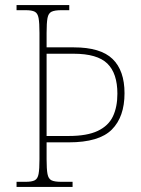

<svg xmlns="http://www.w3.org/2000/svg" viewBox="-20 -734 555 754"><path d="M45 0V-20H81Q105 -20 116.5 -26Q128 -32 131.5 -51Q135 -70 135 -108V-605Q135 -644 131.5 -663Q128 -682 116.5 -688Q105 -694 81 -694H45V-714H252V-694H221Q195 -694 182.5 -688Q170 -682 166.5 -663Q163 -644 163 -605V-548H270Q375 -548 422 -502.5Q469 -457 469 -368Q469 -275 419 -225Q369 -175 250 -175H163V-108Q163 -70 166.5 -51Q170 -32 182 -26Q194 -20 220 -20H265V0ZM250 -200Q322 -200 364 -220Q406 -240 423.5 -277Q441 -314 441 -366Q441 -446 401.5 -484.5Q362 -523 269 -523H163V-200Z"/></svg>

Font: Noto Serif Lao SemiCondensed Thin
Style: Regular
Weight: 100
Width: 4
Designer: Monotype Design Team
Foundry: Monotype Imaging Inc.
Version: Version 2.003; ttfautohint (v1.8.4.7-5d5b)